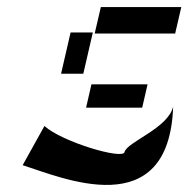

<svg xmlns="http://www.w3.org/2000/svg" viewBox="-20 -495 534 544"><path d="M44.2 -27C152.4 7 459 143 470.6 -193C456.2 -131 339.5 -93 332.8 -64C327.7 -42 155.5 -93 105.9 -138ZM153 -286H216L243 -403H180ZM248.3 -400H476.3L493.7 -475H265.7ZM223.9 -190H382.9L398.1 -256H239.1Z"/></svg>

Font: Digital Distortion
Style: Obl
Weight: 400
Version: Version 1